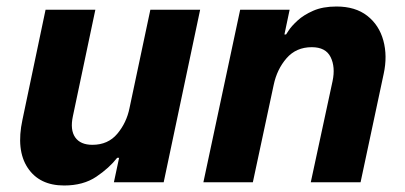

<svg xmlns="http://www.w3.org/2000/svg" viewBox="-20 -560 1243 590"><path d="M177 10Q101 10 65 -44.5Q29 -99 49 -192L120 -530H273L204 -203Q195 -161 211 -138Q227 -115 264 -115Q312 -115 340.5 -149Q369 -183 378 -228L442 -530H595L483 0H330L346 -75H340Q316 -44 276 -17Q236 10 177 10Z M605 0 718 -530H870L854 -454H859Q859 -454 867.5 -467Q876 -480 894.5 -497Q913 -514 942.5 -527Q972 -540 1014 -540Q1072 -540 1108.5 -511.5Q1145 -483 1158 -435.5Q1171 -388 1159 -333L1088 0H935L1002 -311Q1011 -354 996 -384.5Q981 -415 938 -415Q890 -415 860.5 -381Q831 -347 821 -299L757 0Z"/></svg>

Font: Be Vietnam Pro
Style: Bold Italic
Weight: 700
Italic angle: -12°
Designer: Lam Bao, Tony Le, Vietanh Nguyen
Foundry: Yellow Type Foundry
Version: Version 1.002; ttfautohint (v1.8.3)